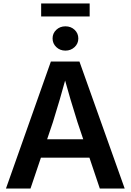

<svg xmlns="http://www.w3.org/2000/svg" viewBox="-20 -1080 748 1100"><path d="M14.2 0 271.5 -727.5H435.1L694.3 0H551.8L423.8 -380.4Q404.8 -439.9 383.8 -510.7Q362.8 -581.5 336.9 -675.3H369.1Q343.3 -581.1 322.5 -510.3Q301.8 -439.5 283.2 -380.4L154.8 0ZM165.5 -176.8V-282.2H543V-176.8ZM355 -790Q323.7 -790 302.5 -810.3Q281.2 -830.6 281.2 -859.9Q281.2 -889.2 302.5 -909.2Q323.7 -929.2 355 -929.2Q386.2 -929.2 407.5 -909.2Q428.7 -889.2 428.7 -859.4Q428.7 -830.1 407.2 -810.1Q385.7 -790 355 -790ZM493.7 -1060.1V-985.8H215.8V-1060.1Z"/></svg>

Font: Inter 24pt SemiBold
Style: Regular
Weight: 600
Designer: Rasmus Andersson
Foundry: rsms
Version: Version 4.001;git-66647c0bb